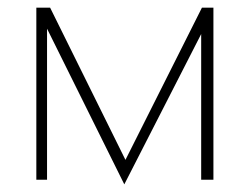

<svg xmlns="http://www.w3.org/2000/svg" viewBox="-20 -470 653 502"><path d="M538 -450V0H506V-381L305 12L103 -395V0H75V-450H111L308 -52L508 -450Z"/></svg>

Font: Poiret One
Style: Regular
Weight: 400
Designer: Denis Masharov (denis.masharov@gmail.com), Cyreal (Charset Expansion)
Foundry: Denis Masharov
Version: Version 1.101